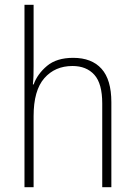

<svg xmlns="http://www.w3.org/2000/svg" viewBox="-20 -780 562 800"><path d="M120 -504Q120 -481 119.5 -464.5Q119 -448 117 -428H120Q136 -472 176 -505.5Q216 -539 285 -539Q362 -539 403 -493.5Q444 -448 444 -354V0H406V-349Q406 -432 373 -468.5Q340 -505 282 -505Q209 -505 164.5 -454Q120 -403 120 -296V0H82V-760H120Z"/></svg>

Font: Noto Sans Hebrew SemiCondensed ExtraLight
Style: Regular
Weight: 200
Width: 4
Designer: Monotype Design Team
Foundry: Monotype Imaging Inc.
Version: Version 2.004; ttfautohint (v1.8.4.7-5d5b)